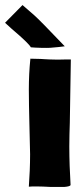

<svg xmlns="http://www.w3.org/2000/svg" viewBox="-81 -738 308 759"><path d="M119 1H173C186 0 195 -2 198 -6C195 -57 193 -108 193 -159C193 -190 194 -222 195 -253L199 -500V-503H182C161 -502 131 -502 116 -503C101 -504 89 -504 80 -505C80 -505 39 -506 39 -506C39 -506 39 -505 39 -505C35 -466 33 -425 33 -384C33 -342 34 -300 35 -257L38 -128C38 -85 36 -42 33 0C37 -1 55 -1 63 -1C80 -1 99 0 119 1ZM117 -549C132 -550 172 -554 175 -555C161 -569 105 -627 93 -640C49 -684 63 -670 8 -718L-61 -648L-60 -647C-54 -641 -17 -608 -7 -600C11 -584 35 -562 41 -551C60 -549 104 -548 117 -549Z"/></svg>

Font: Londrina Solid CC
Style: CC
Weight: 400
Designer: Marcelo Magalhaes
Foundry: Tipos Pereira
Version: Version 1.003;FEAKit 1.0